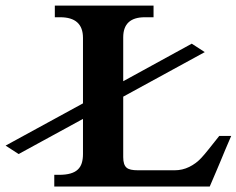

<svg xmlns="http://www.w3.org/2000/svg" viewBox="-183 -679 861 699"><path d="M658.7 -184.1Q656.7 -179.2 650.6 -165.3Q644.5 -151.4 636.7 -132.8Q628.9 -114.3 620.4 -93.5Q611.8 -72.8 603.8 -54.2Q595.7 -35.6 589.6 -21Q583.5 -6.3 580.6 0H14.6V-42.5H31.7Q56.6 -42.5 73.5 -47.4Q90.3 -52.2 100.3 -61.8Q110.4 -71.3 114.7 -85.4Q119.1 -99.6 119.1 -118.2V-246.1L-115.2 -118.2L-162.6 -148.9L119.1 -302.7V-541Q119.1 -616.2 36.1 -616.2H16.6V-658.7H376V-616.2H344.2Q265.6 -616.2 265.6 -543V-383.3L515.1 -520L562.5 -489.3L265.6 -327.1V-106.9Q265.6 -92.8 268.6 -83.5Q271.5 -74.2 277.6 -68.8Q283.7 -63.5 293.9 -61.3Q304.2 -59.1 318.8 -59.1H453.1Q481 -59.1 505.9 -71.3Q530.8 -83.5 549.8 -104Q559.6 -114.3 576.7 -135.7Q593.8 -157.2 615.2 -184.1Z"/></svg>

Font: XB Niloofar
Style: Bold
Weight: 700
Designer: Behnam
Foundry: Irmug
Version: Version 7.201 2008